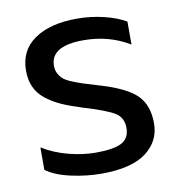

<svg xmlns="http://www.w3.org/2000/svg" viewBox="-68 -613 648 691"><g transform="rotate(-10 255.5 -267.5)"><path d="M249 15.1Q193.8 15.1 137 2.4Q80.1 -10.3 47.9 -34.2V-116.2Q90.8 -89.8 142.6 -76.4Q194.3 -63 241.2 -63Q307.1 -63 336.2 -78.4Q365.2 -93.8 365.2 -131.8Q365.2 -169.4 336.2 -187.5Q307.1 -205.6 219.2 -231.9Q175.8 -245.6 146.2 -259Q116.7 -272.5 92.5 -291.7Q68.4 -311 56.6 -336.9Q44.9 -362.8 44.9 -397Q44.9 -470.7 102.1 -510.3Q159.2 -549.8 257.8 -549.8Q308.6 -549.8 356.2 -538.1Q403.8 -526.4 435.1 -507.8V-423.8Q360.8 -469.2 267.1 -469.2Q147 -469.2 147 -397Q147 -380.9 153.3 -368.7Q159.7 -356.4 169.4 -347.9Q179.2 -339.4 199.2 -331.1Q219.2 -322.8 238 -316.7Q256.8 -310.5 289.6 -300.8Q296.4 -298.8 299.8 -297.9Q394 -269.5 429.9 -232.9Q465.8 -196.3 465.8 -130.9Q465.8 -65.4 412.1 -25.1Q358.4 15.1 249 15.1Z"/></g></svg>

Font: Prompt
Style: Regular
Weight: 400
Designer: Katatrad Team
Foundry: CadsonDemak
Version: Version 1.000;PS 001.000;hotconv 1.0.88;makeotf.lib2.5.64775